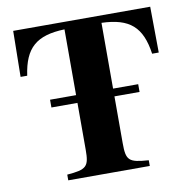

<svg xmlns="http://www.w3.org/2000/svg" viewBox="-77 -752 821 828"><g transform="rotate(-10 333.5 -338.0)"><path d="M636 -475 634 -676H34L31 -475H60C77 -594 129 -640 253 -644V-356H139V-322H253V-117C253 -43 242 -32 156 -25V0H513V-25C426 -31 415 -41 415 -117V-322H525V-356H415V-644C538 -640 590 -594 607 -475Z"/></g></svg>

Font: STIXGeneral
Style: Bold
Weight: 700
Designer: MicroPress Inc., with final additions and corrections provided by Coen Hoffman, Elsevier (retired)
Version: Version 1.1.0